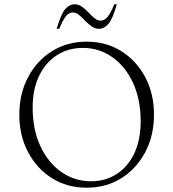

<svg xmlns="http://www.w3.org/2000/svg" viewBox="-20 -864 807 894"><path d="M383 10Q293 10 222.5 -34Q152 -78 111 -155Q70 -232 70 -330Q70 -428 111 -505Q152 -582 222.5 -626Q293 -670 383 -670Q474 -670 544.5 -626Q615 -582 656 -505Q697 -428 697 -330Q697 -232 656 -155Q615 -78 544.5 -34Q474 10 383 10ZM404 -20Q472 -20 524.5 -54.5Q577 -89 606 -151.5Q635 -214 635 -299Q635 -402 599 -479Q563 -556 502 -598.5Q441 -641 366 -641Q298 -641 245 -607Q192 -573 162 -510.5Q132 -448 132 -363Q132 -260 168.5 -182.5Q205 -105 266.5 -62.5Q328 -20 404 -20ZM244 -730Q264 -799 283.5 -821.5Q303 -844 328 -844Q346 -844 362 -832.5Q378 -821 392 -806Q406 -791 420 -779.5Q434 -768 448 -768Q467 -768 481.5 -786Q496 -804 512 -844H524Q504 -774 484.5 -752Q465 -730 440 -730Q422 -730 406 -741.5Q390 -753 376 -768Q362 -783 348 -794.5Q334 -806 320 -806Q301 -806 286.5 -788Q272 -770 256 -730Z"/></svg>

Font: Spectral SC ExtraLight
Style: Regular
Weight: 275
Designer: Jean-Baptiste Levee
Foundry: Production Type
Version: Version 2.001